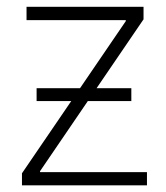

<svg xmlns="http://www.w3.org/2000/svg" viewBox="-20 -556 497 576"><path d="M45.9 0V-36.1L357.4 -492.7V-495.6H59.6V-535.6H410.6V-498L100.1 -42.5V-39.6H420.9V0ZM89.8 -252.9V-291.5H374V-252.9Z"/></svg>

Font: Inter Display Extra Light
Style: Regular
Weight: 200
Designer: Rasmus Andersson
Foundry: rsms
Version: Version 4.000;git-4fc901f